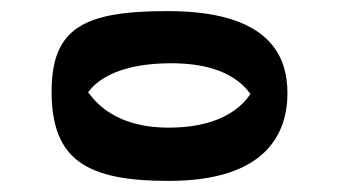

<svg xmlns="http://www.w3.org/2000/svg" viewBox="-20 -533 608 346"><path d="M498 -365C498 -434 464 -513 282 -513C133 -513 73 -484 73 -368C73 -244 137 -207 284 -207C462 -207 498 -295 498 -365ZM433 -365C430 -366 405 -303 284 -303C171 -303 142 -367 138 -367C138 -367 138 -367 138 -366C140 -365 163 -419 289 -419C418 -419 433 -350 433 -365Z"/></svg>

Font: Perun SemiBold
Style: Regular
Weight: 600
Foundry: Copyright (c) Stefan Peev, Context Ltd, 2016
Version: Version 1.089